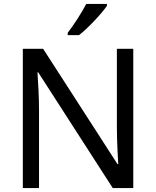

<svg xmlns="http://www.w3.org/2000/svg" viewBox="-20 -964 800 984"><path d="M528 -934V-944H422C399 -899 356 -833 327 -796V-784H385C432 -820 503 -897 528 -934ZM663 0V-714H579V-311C579 -246 584 -155 586 -123H582L201 -714H97V0H180V-399C180 -472 175 -546 172 -593H176L558 0Z"/></svg>

Font: Noto Sans Elbasan
Style: Regular
Weight: 400
Designer: Monotype Design Team
Foundry: Monotype Imaging Inc.
Version: Version 2.004